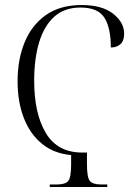

<svg xmlns="http://www.w3.org/2000/svg" viewBox="-20 -744 542 764"><path d="M178 0V-10H207Q240 -10 251.5 -24Q263 -38 263 -89V-127Q195 -133 147.5 -171.5Q100 -210 75 -274Q50 -338 50 -421Q50 -507 78 -575.5Q106 -644 162.5 -684Q219 -724 305 -724Q386 -724 430 -689.5Q474 -655 474 -610Q474 -582 459.5 -568.5Q445 -555 421 -555Q421 -633 395.5 -673.5Q370 -714 300 -714Q237 -714 196.5 -678Q156 -642 136 -576.5Q116 -511 116 -423Q116 -292 162.5 -214.5Q209 -137 307 -137H326V-92Q326 -38 337.5 -24Q349 -10 382 -10H407V0Z"/></svg>

Font: Noto Serif Display Condensed Light
Style: Regular
Weight: 300
Width: 3
Designer: Monotype Design Team
Foundry: Monotype Imaging Inc.
Version: Version 2.009